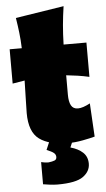

<svg xmlns="http://www.w3.org/2000/svg" viewBox="-61 -742 559 1009"><g transform="rotate(-5 218.0 -237.5)"><path d="M276 16Q176.5 16 124.2 -22.2Q72 -60.5 72 -160Q72 -190 73.5 -229.2Q75 -268.5 76 -331.5L12 -321V-502H76Q74.5 -546 70 -584.2Q65.5 -622.5 59 -663L314 -703Q306.5 -652.5 302.2 -605Q298 -557.5 296.5 -502H417V-321Q386.5 -328 356 -332.5Q325.5 -337 296 -340V-237Q296 -200.5 306.8 -180.8Q317.5 -161 343 -161Q368 -161 407 -182L417 -6Q394 0.5 353.5 8.2Q313 16 276 16ZM201 228Q182.5 228 159.5 225Q136.5 222 125 220V103Q130.5 104.5 141.2 106.2Q152 108 164 108Q184.5 105.5 195.8 101Q207 96.5 207 83Q207 70 196.2 61.2Q185.5 52.5 159 42L192 -36H302V0L285 40Q325.5 51 349.8 73.5Q374 96 374 133Q374 173.5 336.2 200.8Q298.5 228 201 228Z"/></g></svg>

Font: Commissioner Flair Black
Style: Regular
Weight: 900
Designer: Kostas Bartsokas
Foundry: Kostas Bartsokas
Version: Version 1.000; ttfautohint (v1.8.3)